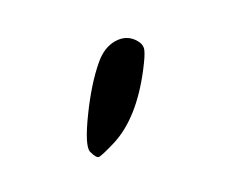

<svg xmlns="http://www.w3.org/2000/svg" viewBox="-43 -863 317 265"><g transform="rotate(-20 115.5 -730.5)"><path d="M57 -670Q53 -680 72 -719Q91 -758 111 -782Q125 -799 142.5 -801.5Q160 -804 171 -791Q177 -784 175.5 -776.5Q174 -769 164 -750Q133 -691 92 -670Q70 -659 66 -659Q62 -659 57 -670Z"/></g></svg>

Font: Daniel
Style: Regular
Weight: 400
Version: Version 1.1